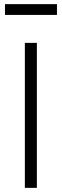

<svg xmlns="http://www.w3.org/2000/svg" viewBox="-20 -907 298 927"><path d="M100 0V-700H158V0ZM4 -835V-887H255V-835Z"/></svg>

Font: Geologica Thin
Style: Regular
Weight: 100
Designer: Sindre Bremnes, Frode Helland
Foundry: Monokrom Skriftforlag AS
Version: Version 1.010; ttfautohint (v1.8.4.7-5d5b);gftools[0.9.28]